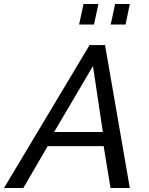

<svg xmlns="http://www.w3.org/2000/svg" viewBox="-67 -934 739 954"><path d="M378 -710H455L578 0H482L448 -208H170L49 0H-47ZM444 -278 395 -606 202 -278ZM326 -812 348 -914H422L400 -812ZM483 -812 505 -914H578L557 -812Z"/></svg>

Font: Raleway Thin Medium
Style: Italic
Weight: 500
Italic angle: -12°
Version: Version 4.026